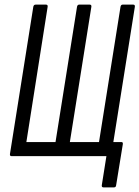

<svg xmlns="http://www.w3.org/2000/svg" viewBox="-20 -675 603 830"><path d="M427 135Q419 135 420 126L440 0H30Q22 0 23 -9L124 -646Q126 -655 134 -655H179Q187 -655 186 -646L94 -61H220L313 -646Q315 -655 322 -655H368Q376 -655 375 -646L282 -61H408L501 -646Q503 -655 510 -655H556Q564 -655 563 -646L470 -61H505Q512 -61 511 -52L482 126Q481 135 473 135Z"/></svg>

Font: Sofia Sans Extra Condensed
Style: Italic
Weight: 400
Italic angle: -9°
Designer: Botio Nikoltchev, Ani Petrova
Foundry: lettersoup
Version: Version 4.101; ttfautohint (v1.8.4.7-5d5b)